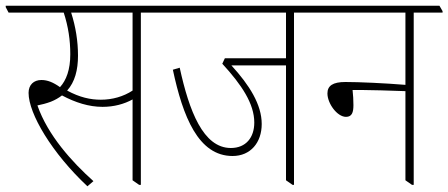

<svg xmlns="http://www.w3.org/2000/svg" viewBox="-40 -642 1569 672"><path d="M266 10 287 -8C212 -75 127 -169 91 -273C106 -276 122 -280 138 -286C153 -292 165 -299 177 -308C224 -283 271 -268 319 -268C359 -268 395 -278 424 -294V-11L447 5H453V-598H553V-603L543 -622H-20V-617L-10 -598H183C199 -549 206 -502 206 -452C206 -398 192 -361 170 -337C146 -354 126 -362 105 -362C78 -362 60 -345 60 -317C60 -244 142 -106 266 10ZM233 -447C233 -498 225 -548 209 -598H424V-325C392 -304 353 -293 313 -293C277 -293 239 -301 195 -325C222 -355 233 -397 233 -447Z M774 -96C837 -96 876 -143 876 -208C876 -276 833 -344 770 -413H961V-11L984 5H989V-598H1090V-603L1079 -622H513V-617L523 -598H961V-438H747L738 -419C806 -345 850 -279 850 -213C850 -161 821 -124 768 -124C671 -124 622 -254 589 -405L565 -398C600 -234 654 -96 774 -96Z M1171 -233C1192 -233 1197 -249 1197 -274C1197 -290 1196 -311 1194 -327C1204 -327 1219 -327 1228 -327C1257 -327 1323 -325 1379 -323V-11L1402 5H1408V-598H1509V-603L1498 -622H1050V-617L1060 -598H1379V-345C1306 -351 1217 -355 1169 -355C1125 -355 1106 -342 1106 -315C1106 -280 1140 -233 1171 -233Z"/></svg>

Font: Noto Serif Devanagari Condensed Thin
Style: Regular
Weight: 100
Width: 3
Designer: Universal Thirst, Indian Type Foundry and the Monotype Design Team
Foundry: Monotype Imaging Inc.
Version: Version 2.004